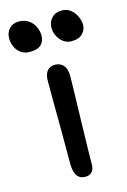

<svg xmlns="http://www.w3.org/2000/svg" viewBox="-139 -780 558 845"><g transform="rotate(-15 140.0 -357.0)"><path d="M48 -583Q26 -583 9.5 -594Q-7 -605 -16 -623.5Q-25 -642 -25 -664Q-25 -690 -9 -707.5Q7 -725 34 -725Q62 -725 80 -712Q98 -699 107 -679.5Q116 -660 116 -640Q116 -614 100 -598.5Q84 -583 48 -583ZM238 -581Q208 -581 187.5 -605.5Q167 -630 167 -661Q167 -687 184 -705Q201 -723 230 -723Q254 -723 270.5 -709.5Q287 -696 296 -676Q305 -656 305 -637Q305 -617 289 -599Q273 -581 238 -581ZM142 11Q125 11 114 3Q103 -5 97.5 -22Q92 -39 92 -62Q92 -140 92 -195Q92 -250 91.5 -290.5Q91 -331 91 -366Q91 -401 91 -440Q91 -458 96 -471Q101 -484 112 -492Q123 -500 140 -500Q162 -500 176.5 -485Q191 -470 192 -439Q192 -417 191 -376.5Q190 -336 188.5 -287Q187 -238 186 -188.5Q185 -139 184 -98Q183 -57 183 -33Q183 -14 173 -1.5Q163 11 142 11Z"/></g></svg>

Font: Shantell Sans
Style: Regular
Weight: 400
Designer: Stephen Nixon, Anya Danilova, Shantell Martin
Foundry: Arrow Type
Version: Version 1.008;[ac192a2d6]